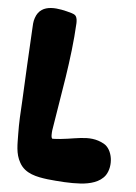

<svg xmlns="http://www.w3.org/2000/svg" viewBox="-53 -773 575 814"><g transform="rotate(5 235.0 -366.0)"><path d="M424.8 -45.9C452.1 -86.9 442.4 -156.2 404.3 -177.7C337.9 -214.8 276.4 -181.6 186.5 -179.7C177.7 -179.7 180.7 -208 181.6 -215.8C205.1 -368.2 236.3 -522.5 244.1 -676.8C244.1 -687.5 244.1 -700.2 236.3 -709C231.4 -713.9 224.6 -715.8 218.8 -717.8C167 -732.4 88.9 -751 66.4 -683.6C60.5 -668 60.5 -650.4 59.6 -632.8C53.7 -531.2 48.8 -429.7 43.9 -328.1C41 -281.2 38.1 -233.4 39.1 -186.5C40 -145.5 37.1 -103.5 58.6 -66.4C83 -21.5 133.8 -12.7 179.7 -6.8C226.6 -2 275.4 2 322.3 -1C359.4 -3.9 402.3 -13.7 424.8 -45.9Z"/></g></svg>

Font: Day Care
Style: Regular
Weight: 400
Designer: Noponies
Version: Version 1.000;PS 001.000;hotconv 1.0.88;makeotf.lib2.5.64775